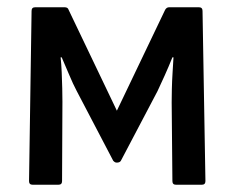

<svg xmlns="http://www.w3.org/2000/svg" viewBox="-20 -509 645 529"><path d="M70 0Q60 0 60 -10L67 -479Q67 -489 77 -489H158Q167 -489 169 -482L302 -204L435 -482Q439 -489 446 -489H528Q538 -489 538 -479L546 -10Q546 0 536 0H465Q455 0 455 -10L453 -227Q453 -242 453.5 -264Q454 -286 455.5 -309.5Q457 -333 458 -351H455Q445 -326 434 -301.5Q423 -277 414 -258L313 -66Q310 -61 302 -61Q299 -61 297 -62Q295 -63 292 -66L191 -259Q181 -278 171 -302Q161 -326 150 -351H147Q149 -333 150 -310Q151 -287 151.5 -265.5Q152 -244 152 -229L151 -10Q151 0 141 0Z"/></svg>

Font: Sofia Sans Semi Condensed SemiBold
Style: Regular
Weight: 600
Designer: Botio Nikoltchev, Ani Petrova
Foundry: lettersoup
Version: Version 4.100